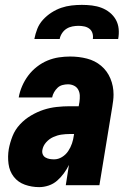

<svg xmlns="http://www.w3.org/2000/svg" viewBox="-20 -760 540 788"><path d="M141 8Q110 8 82 -2Q54 -12 36.5 -34.5Q19 -57 15 -87.5Q11 -118 16 -148Q21 -175 31.5 -201.5Q42 -228 62 -249.5Q82 -271 107.5 -286Q133 -301 159 -309.5Q185 -318 212.5 -321Q240 -324 266 -324H303L306 -341Q308 -355 307.5 -368Q307 -381 301 -392Q295 -403 283.5 -408.5Q272 -414 259 -414Q248 -414 236.5 -411Q225 -408 216.5 -400Q208 -392 202 -381.5Q196 -371 194 -360H57V-361Q61 -384 71 -407Q81 -430 96 -450Q111 -470 131.5 -486Q152 -502 175 -511.5Q198 -521 221.5 -524.5Q245 -528 268 -528Q304 -528 337 -519.5Q370 -511 395 -490Q420 -469 433 -438Q446 -407 446 -372Q446 -360 444.5 -347.5Q443 -335 441 -323L388 0H250L263 -83Q254 -65 242 -48.5Q230 -32 214.5 -18.5Q199 -5 179.5 1.5Q160 8 141 8ZM202 -106Q219 -106 234.5 -115.5Q250 -125 260 -140Q270 -155 275.5 -171.5Q281 -188 283 -204L284 -210H266Q249 -210 232 -207.5Q215 -205 198.5 -197.5Q182 -190 169.5 -176Q157 -162 154 -145Q152 -135 155.5 -126.5Q159 -118 167 -113.5Q175 -109 184 -107.5Q193 -106 202 -106ZM121 -600Q125 -621 133 -641.5Q141 -662 156.5 -679Q172 -696 191.5 -708.5Q211 -721 231.5 -728Q252 -735 273.5 -737.5Q295 -740 316 -740Q337 -740 357.5 -737.5Q378 -735 396.5 -728Q415 -721 430.5 -708.5Q446 -696 455.5 -679Q465 -662 467 -641.5Q469 -621 465 -600H361Q363 -612 359.5 -623.5Q356 -635 347 -642Q338 -649 326 -651.5Q314 -654 302 -654Q290 -654 277 -651.5Q264 -649 253 -642Q242 -635 234.5 -623.5Q227 -612 225 -600Z"/></svg>

Font: Iosevka Heavy Oblique
Style: Regular
Weight: 900
Italic angle: -9°
Monospace: yes
Designer: Belleve Invis
Foundry: Belleve Invis
Version: Version 32.5.0; ttfautohint (v1.8.4)